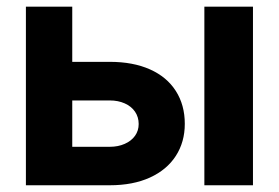

<svg xmlns="http://www.w3.org/2000/svg" viewBox="-20 -550 827 570"><path d="M528.6 -182.4Q528.6 -128.4 502 -87.2Q475.4 -45.9 425.1 -22.9Q374.8 0 305.9 0H56.9V-530.3H194.5V-114.2H305.9Q330.6 -114.2 350.2 -122.9Q369.9 -131.5 380.8 -146.8Q391.7 -162.1 391.7 -181.8Q391.7 -202.5 380.8 -218.5Q369.9 -234.4 350.2 -243.1Q330.6 -251.8 305.9 -251.8H147.1V-366.4H305.9Q375.2 -366.4 425.3 -344Q475.4 -321.6 502 -279.9Q528.6 -238.3 528.6 -182.4ZM586.7 -530.3H731V0H586.7Z"/></svg>

Font: WEMIX Pretendard Variable
Style: Regular
Weight: 400
Designer: Base glyphs from Inter by Rasmus Andersson; Hangeul glyphs from Noto Sans CJK(Source Han Sans) by Jang Soo-young and Kan
Foundry: Kil Hyung-jin
Version: Version 1.000;Glyphs 3.2 (3208)